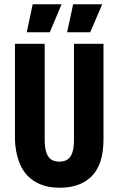

<svg xmlns="http://www.w3.org/2000/svg" viewBox="-20 -865 555 898"><path d="M260 13Q206 13 168.5 -3Q131 -19 107.5 -44.5Q84 -70 72 -101Q60 -132 55 -161.5Q50 -191 50 -213V-660H189V-212Q189 -174 197 -151Q205 -128 220 -118.5Q235 -109 258 -109Q280 -109 295 -118.5Q310 -128 318 -150.5Q326 -173 326 -212V-660H464V-213Q464 -98 410.5 -42.5Q357 13 260 13ZM213 -714H105L133 -845H268ZM402 -714H294L322 -845H458Z"/></svg>

Font: Bricolage Grotesque 24pt Condensed
Style: Bold
Weight: 700
Width: 3
Designer: Mathieu Triay
Foundry: Atelier Triay
Version: Version 1.001;gftools[0.9.33.dev8+g029e19f]